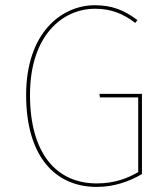

<svg xmlns="http://www.w3.org/2000/svg" viewBox="-20 -711 643 740"><path d="M346 -690.9C215.7 -690.9 80.7 -582.9 80.7 -345C80.7 -111.9 189.6 9.4 353 9.4C420 9.4 479.9 -12 527.1 -40.3V-349.3H363.4L365.1 -335.7H512.7V-47.7C471.7 -23.8 421 -4.1 353 -4.1C197.3 -4.1 95.6 -119.8 95.6 -345C95.6 -577.8 224 -677.3 346 -677.3C407 -677.3 453.7 -659.1 501.1 -622.7L509.8 -633.3C459.7 -671.4 412.3 -690.8 346 -690.8Z"/></svg>

Font: Fira Sans Hair
Style: Regular
Weight: 100
Designer: bBox Type GmbH & Carrois Corporate GbR & Edenspiekermann AG
Foundry: bBox Type GmbH & Carrois Corporate GbR & Edenspiekermann AG
Version: Version 4.300;PS 004.300;hotconv 1.0.88;makeotf.lib2.5.64775